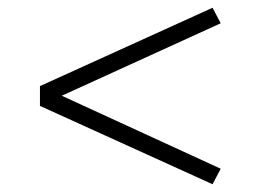

<svg xmlns="http://www.w3.org/2000/svg" viewBox="-20 -500 705 495"><path d="M528 -25 83 -227V-278L528 -480L549 -440L106 -238L107 -268L549 -65Z"/></svg>

Font: Lexend Peta ExtraLight
Style: Regular
Weight: 250
Version: Version 1.007